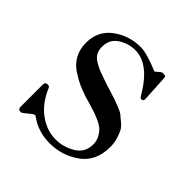

<svg xmlns="http://www.w3.org/2000/svg" viewBox="-124 -506 610 610"><g transform="rotate(45 180.5 -201.5)"><path d="M183 9Q132 9 93 -19Q92 -19 90 -21Q89 -22 87 -22L80 -19L55 1Q50 4 48 4L42 3Q36 0 36 -6V-109Q36 -119 48 -119Q51 -119 53.5 -117.5Q56 -116 56 -114L57 -113Q77 -65 112.5 -39Q148 -13 188 -13Q223 -13 253.5 -31.5Q284 -50 284 -87Q284 -102 277.5 -114.5Q271 -127 262.5 -135Q254 -143 239 -150Q224 -157 213 -160.5Q202 -164 184 -169.5Q166 -175 158 -177Q136 -185 122 -191Q108 -197 85.5 -211.5Q63 -226 51 -248Q39 -270 39 -299Q39 -352 79.5 -382Q120 -412 172 -412Q198 -412 252 -390Q253 -390 254 -389L255 -388Q259 -388 262 -391L272 -400L278 -403H287Q294 -403 294 -394L299 -306Q299 -296 291 -296Q286 -296 283 -301Q230 -393 167 -393Q136 -393 110 -376Q84 -359 84 -326Q84 -310 90 -299Q96 -288 111.5 -279Q127 -270 139.5 -265.5Q152 -261 178 -252Q181 -251 202 -244.5Q223 -238 229 -236Q235 -234 253 -227Q271 -220 277.5 -214.5Q284 -209 296.5 -198.5Q309 -188 314 -177.5Q319 -167 323.5 -152Q328 -137 328 -119Q328 -55 283.5 -23Q239 9 183 9Z"/></g></svg>

Font: HK Venetian
Style: Regular
Weight: 400
Designer: Alfredo Marco Pradil
Foundry: Alfredo Marco Pradil
Version: Version 1.000;PS 001.000;hotconv 1.0.88;makeotf.lib2.5.64775